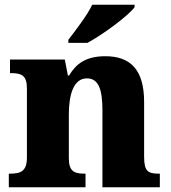

<svg xmlns="http://www.w3.org/2000/svg" viewBox="-20 -786 716 806"><path d="M267 -619V-606H347C414 -642 520 -721 545 -756V-766H367C346 -721 296 -657 267 -619ZM17 0H339V-57H335C291 -57 269 -67 269 -122V-305C269 -385 287 -457 345 -457C395 -457 410 -408 410 -322V0H651V-57H647C602 -57 585 -66 585 -128V-358C585 -493 528 -550 422 -550C338 -550 298 -516 270 -469H265L252 -536H22V-479H26C70 -479 93 -470 93 -415V-125C93 -66 66 -57 21 -57H17Z"/></svg>

Font: Noto Serif Myanmar ExtraBold
Style: Regular
Weight: 800
Designer: Ben Mitchell and the Monotype Design Team
Foundry: Monotype Imaging Inc.
Version: Version 2.106